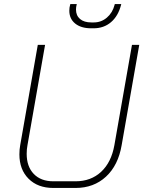

<svg xmlns="http://www.w3.org/2000/svg" viewBox="-20 -922 718 950"><path d="M76 -158Q76 -183 80 -204L167 -700H203L116 -204Q112 -184 112 -161Q112 -98 147 -61.5Q182 -25 244 -25H354Q430 -25 480.5 -72Q531 -119 546 -204L633 -700H669L582 -204Q565 -104 504.5 -48Q444 8 354 8H244Q167 8 121.5 -37.5Q76 -83 76 -158ZM323 -869Q323 -885 327 -898L328 -902H360L359 -898Q356 -886 356 -875Q356 -845 376 -828Q396 -811 432 -811H444Q481 -811 509 -835Q537 -859 547 -898L548 -902H580L579 -898Q565 -843 529.5 -812.5Q494 -782 443 -782H431Q381 -782 352 -805.5Q323 -829 323 -869Z"/></svg>

Font: Bai Jamjuree ExtraLight
Style: Italic
Weight: 275
Italic angle: -10°
Version: Version 1.000; ttfautohint (v1.6)